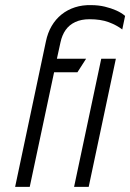

<svg xmlns="http://www.w3.org/2000/svg" viewBox="-20 -729 508 749"><path d="M457 -614 468 -667Q454 -679 434 -688Q414 -697 389 -703Q364 -709 336 -709Q302 -710 272.5 -700.5Q243 -691 220 -672.5Q197 -654 181.5 -627.5Q166 -601 159 -567L39 0H96L191 -447H282L316 -500H202L216 -564Q222 -592 236 -612Q250 -632 273.5 -643Q297 -654 329 -654Q373 -654 404 -642.5Q435 -631 457 -614ZM326 0 432 -500H375L269 0Z"/></svg>

Font: Advent Pro
Style: Italic
Weight: 400
Italic angle: -12°
Designer: VivaRado, Andreas Kalpakidis
Foundry: VivaRado, Andreas Kalpakidis
Version: Version 3.000